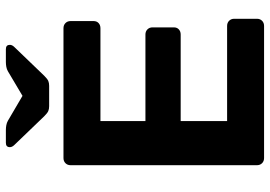

<svg xmlns="http://www.w3.org/2000/svg" viewBox="-156 -786 941 670"><g transform="rotate(-90 315.0 -450.5)"><path d="M280 -750Q270 -750 263 -753Q256 -756 245 -767L145 -871Q137 -879 137 -887Q137 -901 152 -901H197Q205 -901 213.5 -899.5Q222 -898 229 -894L316 -843L402 -894Q409 -898 417.5 -899.5Q426 -901 434 -901H479Q494 -901 494 -887Q494 -879 486 -871L386 -767Q375 -756 368 -753Q361 -750 351 -750ZM99 0Q88 0 81 -7Q74 -14 74 -25V-675Q74 -686 81 -693Q88 -700 99 -700H552Q563 -700 570 -693Q577 -686 577 -675V-595Q577 -584 570 -577.5Q563 -571 552 -571H228V-414H530Q541 -414 548 -407Q555 -400 555 -389V-315Q555 -304 548 -297.5Q541 -291 530 -291H228V-129H560Q571 -129 578 -122Q585 -115 585 -104V-25Q585 -14 578 -7Q571 0 560 0Z"/></g></svg>

Font: Fz Rubik SemBd
Style: Regular
Weight: 600
Designer: Hubert and Fischer
Foundry: Hubert and Fischer
Version: Vit hóa bi FontZin.com